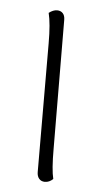

<svg xmlns="http://www.w3.org/2000/svg" viewBox="-44 -545 316 584"><g transform="rotate(5 114.0 -252.5)"><path d="M140 -2Q129 9 115 9Q104 9 97.5 1.5Q91 -6 91 -19L90 -412Q90 -472 82 -504Q95 -514 107 -514Q118 -514 124.5 -507Q131 -500 131 -487L133 -94Q133 -29 140 -2Z"/></g></svg>

Font: Arima Madurai ExtraLight
Style: Regular
Weight: 275
Designer: Joana Correia and Natanael Gama
Foundry: NDISCOVER
Version: Version 1.019